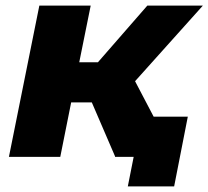

<svg xmlns="http://www.w3.org/2000/svg" viewBox="-20 -562 747 688"><path d="M121 -542H305L264 -339H331L508 -542H707L464 -271L606 0H393L309 -195H235L196 0H12ZM438 106 459 0H392L421 -144H653L604 106Z"/></svg>

Font: Argentum Sans
Style: Bold Italic
Weight: 700
Italic angle: -11°
Designer: Julieta Ulanovsky (font), Cristiano Sobral (main changes and remaster)
Foundry: Julieta Ulanovsky (font), Cristiano Sobral (main changes and remaster)
Version: Version 2.007;June 15, 2022;FontCreator 14.0.0.2814 64-bit; 